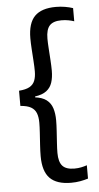

<svg xmlns="http://www.w3.org/2000/svg" viewBox="-56 -712 450 870"><g transform="rotate(-5 169.0 -277.0)"><path d="M309.5 -664.5V-604.6Q298.1 -608.5 283.6 -611.3Q269.1 -614.1 251.7 -614.1Q214.6 -614.1 198.1 -596.2Q181.6 -578.2 181.6 -537.2Q181.6 -518.9 183.4 -492.4Q185.1 -465.9 186.9 -438.7Q188.7 -411.4 188.7 -390.5Q188.7 -359.8 181.2 -336.7Q173.7 -313.7 155.1 -299.5Q136.6 -285.4 103.1 -280.6V-272L99.8 -277Q134.9 -273.1 154.1 -258.4Q173.3 -243.8 181 -220Q188.7 -196.3 188.7 -165Q188.7 -144 186.9 -116.4Q185.1 -88.9 183.4 -62.4Q181.6 -35.9 181.6 -17.1Q181.6 23.9 198.1 42.2Q214.6 60.4 252.5 60.4Q269.5 60.4 283.8 57.3Q298.1 54.3 309.5 50.3V110.9Q293.1 116.1 273.5 119.7Q253.9 123.2 232 123.2Q166.7 123.2 135.6 91.6Q104.6 60 104.6 -8.9Q104.6 -30.7 106.4 -58.8Q108.2 -86.9 110 -114.3Q111.8 -141.6 111.8 -160.8Q111.8 -186.7 104.9 -204.3Q97.9 -221.9 81 -231.7Q64 -241.5 32.9 -243.8V-312.9Q64 -315.2 81 -324.7Q97.9 -334.2 104.9 -351.7Q111.8 -369.2 111.8 -394.5Q111.8 -414.2 110 -441.3Q108.2 -468.4 106.4 -496.2Q104.6 -524 104.6 -544.8Q104.6 -613.8 135.6 -645.3Q166.6 -676.7 232 -676.7Q253.9 -676.7 273.5 -673.3Q293.1 -670 309.5 -664.5Z"/></g></svg>

Font: Anek Malayalam Medium
Style: Regular
Weight: 500
Designer: Maithili Shingre (Malayalam) & Yesha Goshar (Latin)
Foundry: Ek Type
Version: Version 1.003